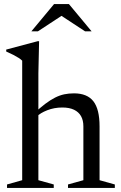

<svg xmlns="http://www.w3.org/2000/svg" viewBox="-20 -923 594 943"><path d="M314 -17 389.5 -38V-302.5Q389.5 -332 378 -352.5Q366.5 -373 343.5 -384Q320.5 -395 286 -395Q246.5 -395 212 -381.5Q177.5 -368 161 -350.5L146 -365Q176.5 -393.5 202 -412.8Q227.5 -432 250.2 -443.5Q273 -455 295.5 -459.8Q318 -464.5 343.5 -464.5Q408 -464.5 438.5 -425.8Q469 -387 469 -302.5V-38L544 -17V0H314ZM244 0H14.5V-17L89 -38V-625Q82.5 -631.5 71.8 -638.5Q61 -645.5 45.5 -653.5Q30 -661.5 10.5 -670V-679.5L164.5 -720.5H172L168.5 -563V-38L244 -17ZM271.5 -852H292.5L166 -769H134L245.5 -903H318.5L430 -769H398Z"/></svg>

Font: Newsreader 36pt
Style: Regular
Weight: 400
Designer: Hugues Gentile
Foundry: Production Type
Version: Version 1.003